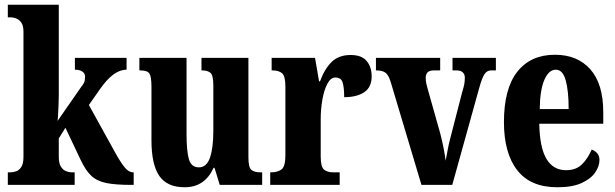

<svg xmlns="http://www.w3.org/2000/svg" viewBox="-20 -780 2596 810"><path d="M13 0V-53H25Q34 -53 47 -57Q60 -61 69.5 -75Q79 -89 79 -118V-646Q79 -673 69 -686Q59 -699 46 -703Q33 -707 25 -707H13V-760H228V-378Q228 -360 227 -337.5Q226 -315 225 -295.5Q224 -276 223 -270L323 -414Q336 -430 337.5 -440.5Q339 -451 339 -457Q339 -470 327.5 -478Q316 -486 296 -486V-536H514V-486Q486 -486 458 -465.5Q430 -445 399 -400L355 -337L465 -138Q488 -96 505.5 -74.5Q523 -53 541 -53H544V0H533Q467 0 428 -8Q389 -16 365 -38.5Q341 -61 320 -106L256 -241L228 -196V-118Q228 -90 237.5 -76Q247 -62 259.5 -57.5Q272 -53 281 -53H295V0Z M759 10Q685 10 652 -38Q619 -86 619 -188V-413Q619 -456 610.5 -469.5Q602 -483 571 -483H568V-536H767V-215Q767 -142 777 -108Q787 -74 819 -74Q852 -74 866 -115.5Q880 -157 880 -227V-419Q880 -463 867.5 -473Q855 -483 833 -483H830V-536H1028V-116Q1028 -72 1041.5 -62.5Q1055 -53 1078 -53H1086V0H907L885 -72H881Q844 10 759 10Z M1120 0V-53H1124Q1152 -53 1168 -65.5Q1184 -78 1184 -125V-415Q1184 -459 1170 -471Q1156 -483 1129 -483H1126V-536H1309L1326 -437H1330Q1350 -491 1380 -519.5Q1410 -548 1459 -548Q1506 -548 1527 -522.5Q1548 -497 1548 -458Q1548 -412 1516.5 -391Q1485 -370 1432 -370Q1432 -411 1425.5 -432Q1419 -453 1395 -453Q1375 -453 1361 -426.5Q1347 -400 1340 -359.5Q1333 -319 1333 -277V-120Q1333 -76 1347 -64.5Q1361 -53 1385 -53H1413V0Z M1628 -435Q1619 -464 1606 -473.5Q1593 -483 1566 -483V-536H1837V-483H1811Q1791 -483 1783.5 -474.5Q1776 -466 1776 -452Q1776 -439 1778.5 -427.5Q1781 -416 1784 -406L1837 -218Q1854 -152 1860 -102Q1864 -122 1868.5 -147Q1873 -172 1880 -198L1930 -392Q1936 -411 1938.5 -424Q1941 -437 1941 -453Q1941 -466 1932.5 -474.5Q1924 -483 1905 -483H1889V-536H2072V-483H2052Q2035 -483 2024.5 -468Q2014 -453 2002 -410L1888 0H1758Z M2331 10Q2218 10 2162 -62Q2106 -134 2106 -265Q2106 -406 2162.5 -477.5Q2219 -549 2321 -549Q2416 -549 2470.5 -487.5Q2525 -426 2525 -307V-258H2255Q2257 -157 2285.5 -109.5Q2314 -62 2368 -62Q2411 -62 2436 -87.5Q2461 -113 2476 -149Q2489 -145 2499 -134Q2509 -123 2509 -105Q2509 -79 2491 -52.5Q2473 -26 2434 -8Q2395 10 2331 10ZM2379 -320Q2379 -397 2366.5 -441.5Q2354 -486 2325 -486Q2295 -486 2276.5 -443Q2258 -400 2257 -320Z"/></svg>

Font: Noto Serif Tamil ExtraCondensed ExtraBold
Style: Italic
Weight: 800
Width: 2
Italic angle: -12°
Designer: Indian Type Foundry, Tom Grace, and the Monotype Design Team
Foundry: Monotype Imaging Inc.
Version: Version 2.003; ttfautohint (v1.8.4.7-5d5b)